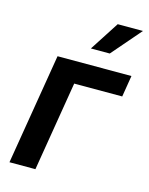

<svg xmlns="http://www.w3.org/2000/svg" viewBox="-115 -835 702 907"><g transform="rotate(15 236.0 -381.0)"><path d="M472.2 -542.5 455.1 -438H220.2L147.9 0H21L110.8 -542.5ZM253.4 -618.7 346.2 -762.2H469.7L345.7 -618.7Z"/></g></svg>

Font: Inter 16pt SemiBold
Style: Italic
Weight: 600
Italic angle: -9.3988°
Version: Version 4.001;git-66647c0bb